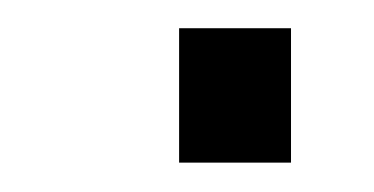

<svg xmlns="http://www.w3.org/2000/svg" viewBox="-20 -384 261 134"><path d="M183.1 -364.3V-270.5H105V-364.3Z"/></svg>

Font: Anaheim
Style: Regular
Weight: 400
Designer: vernon adams
Foundry: vernon adams
Version: Version 1.002; ttfautohint (v0.93.5-3d13) -l 8 -r 50 -G 200 